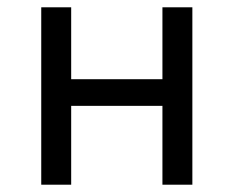

<svg xmlns="http://www.w3.org/2000/svg" viewBox="-20 -506 640 526"><path d="M93 0V-486H175V-289H425V-486H507V0H425V-216H175V0Z"/></svg>

Font: Source Code Pro
Style: Regular
Weight: 400
Monospace: yes
Designer: Paul D. Hunt, Teo Tuominen
Foundry: Adobe Systems Incorporated
Version: Version 1.018;hotconv 1.0.116;makeotfexe 2.5.65601